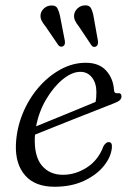

<svg xmlns="http://www.w3.org/2000/svg" viewBox="-20 -702 504 731"><path d="M406 -140Q403 -105 375.8 -70.8Q348.5 -36.5 300.5 -13.8Q252.5 9 187.5 9Q113.5 9 75.8 -34Q38 -77 40.5 -151Q43 -211.5 65.5 -267.5Q88 -323.5 125.5 -367.5Q163 -411.5 209.8 -437.2Q256.5 -463 306.5 -463Q357.5 -463 384.5 -432.8Q411.5 -402.5 414 -359Q415 -345.5 427 -347Q442.5 -349.5 442.5 -334.5Q442.5 -319 416 -309.5Q388.5 -298.5 347.5 -282.5Q306.5 -266.5 261.8 -248.8Q217 -231 177.5 -215.2Q138 -199.5 113.5 -189.5Q113 -184.5 112.5 -179Q110 -106.5 139.5 -71.5Q169 -36.5 219.5 -36.5Q267.5 -36.5 311 -64.5Q354.5 -92.5 374 -145.5Q383 -161 393.5 -161Q408 -161 406 -140ZM286 -428.5Q254 -428.5 219 -400Q184 -371.5 156 -324.2Q128 -277 117.5 -221Q145 -232 185.5 -248.8Q226 -265.5 268.5 -282.8Q311 -300 344 -314Q347 -328.5 347 -351.5Q347 -385.5 330.2 -407Q313.5 -428.5 286 -428.5ZM337.5 -632.5 353 -545.5Q353.5 -539 352.5 -534Q351.5 -529 346.5 -525.5Q336.5 -519.5 328.5 -529L280.5 -601Q271 -612.5 265.8 -623.5Q260.5 -634.5 262.5 -647.5Q265 -661 276 -670.8Q287 -680.5 301.5 -681.5Q320.5 -683 327.2 -669.2Q334 -655.5 337.5 -632.5ZM210 -633.5 227 -546Q227.5 -540 226.8 -535Q226 -530 221 -526.5Q211.5 -520.5 202.5 -529.5L154 -600.5Q144.5 -612 138.8 -622.8Q133 -633.5 134.5 -646.5Q136.5 -660 147.5 -670Q158.5 -680 173 -681Q192 -683 199 -669.5Q206 -656 210 -633.5Z"/></svg>

Font: Fraunces 9pt Soft Light
Style: Italic
Weight: 300
Italic angle: -16°
Version: Version 1.000;[0bf87f6ff]